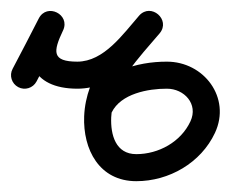

<svg xmlns="http://www.w3.org/2000/svg" viewBox="-20 -310 426 355"><path d="M47.5 -159.3C47.5 -159.3 47.5 -159.3 47.5 -159.3C63.9 -190.5 80.2 -221.7 96.3 -253.1C103.7 -267.7 96 -280.7 84.7 -286.2C73.4 -291.8 58.4 -290 51.4 -275.2C17.5 -203.7 37.3 -146.2 122.9 -146C122.9 -146 123 -146 123 -146C123 -146 123.1 -146 123.1 -146C191.8 -146.2 233.3 -201 274.7 -247.9C285.6 -260.3 281.5 -274.7 271.9 -283C262.4 -291.2 247.4 -293.2 236.8 -280.6C190.8 -225.6 138.8 -171.2 135.6 -95C135.6 -95 135.6 -95 135.6 -95C135.6 -95 135.6 -95 135.6 -95C133.2 -33.7 163.5 25 232 25C292.6 25 351.5 -8.8 377.5 -64.4C407.7 -129.3 357.1 -196.2 288.3 -196C288.3 -196 288.4 -196 288.4 -196C288.4 -196 288.5 -196 288.5 -196C233.3 -196.1 167.5 -177.5 141.5 -123.9C135.5 -111.5 140.7 -96.5 153.1 -90.5C165.5 -84.5 180.5 -89.7 186.5 -102.1C186.5 -102.1 186.5 -102.1 186.5 -102.1C203.4 -136.9 254 -146.1 288.3 -146C288.3 -146 288.4 -146 288.4 -146C288.4 -146 288.5 -146 288.5 -146C320.5 -146.1 347.1 -117.7 332.1 -85.6C314.4 -47.5 273.2 -25 232 -25C193.7 -25 184.3 -60.9 185.6 -93C185.6 -93 185.6 -93 185.6 -93C185.6 -93 185.6 -93 185.6 -93C188.1 -155.5 237.2 -203.2 275.2 -248.4C285.7 -261 281.7 -275.3 272.3 -283.4C262.9 -291.5 248.1 -293.4 237.3 -281C207.5 -247.3 172.5 -196.1 122.9 -196C122.9 -196 123 -196 123 -196C123 -196 123.1 -196 123.1 -196C75.6 -196.1 77.9 -214.3 96.6 -253.8C103.6 -268.6 96.1 -281.4 85 -286.9C73.9 -292.4 59.2 -290.5 51.7 -275.9C35.8 -244.7 19.6 -213.6 3.3 -182.7C-3.2 -170.5 1.5 -155.4 13.7 -148.9C25.9 -142.4 41 -147.1 47.5 -159.3Z"/></svg>

Font: FRB American Cursive Guidelines Arrows Semibold
Style: Italic
Weight: 600
Italic angle: -25°
Version: Version 2.0;Modular Font Editor K font №1